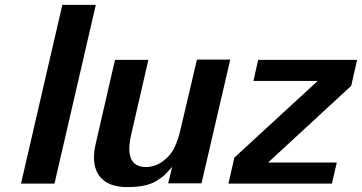

<svg xmlns="http://www.w3.org/2000/svg" viewBox="-20 -742 1463 776"><path d="M200.2 0H64.9L231.9 -722.2H367.2Z M493.7 14.2H494.6Q413.6 14.2 380.6 -32.2Q347.7 -78.6 366.7 -160.2L444.8 -500H579.6L510.7 -200.2Q479.5 -66.9 569.8 -66.9Q607.9 -66.9 640.1 -91.6Q672.4 -116.2 687.5 -150.9Q700.7 -179.2 710.4 -222.2L775.9 -501H910.6L794.4 -1H659.7L675.8 -67.9Q671.9 -63.5 664.1 -54.7Q656.2 -45.9 654.3 -43.9Q652.3 -42 647.5 -36.9Q642.6 -31.7 638.9 -29.3Q635.3 -26.9 629.4 -22.5Q623.5 -18.1 614.7 -12.2Q574.2 14.2 493.7 14.2Z M1321.3 0H903.3L927.2 -105L1264.2 -415H1004.4L1023.4 -500H1423.3L1399.4 -395L1063.5 -85H1341.3Z"/></svg>

Font: Perun
Style: Bold Italic
Weight: 700
Italic angle: -12°
Foundry: Copyright (c) Stefan Peev, Context Ltd, 2016
Version: Version 001.000